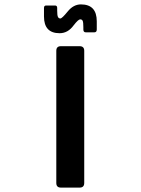

<svg xmlns="http://www.w3.org/2000/svg" viewBox="-20 -853 640 873"><path d="M251 -702Q180 -702 180 -778V-817Q180 -828 190 -828H230Q240 -828 240 -817V-805Q240 -783 243.5 -776Q247 -769 254.5 -769Q262 -769 288 -801Q314 -833 348 -833Q420 -833 420 -756V-719Q420 -706 409 -706H370Q359 -706 359 -719V-729Q359 -751 356 -758Q353 -765 344.5 -765Q336 -765 315 -738Q289 -702 251 -702ZM363 -622V-21Q363 0 342 0H257Q236 0 236 -21V-622Q236 -643 257 -643H342Q363 -643 363 -622Z"/></svg>

Font: RajdhaniMono
Style: Bold
Weight: 700
Monospace: yes
Designer: Satya Rajpurohit, Jyotish Sonowal
Foundry: Indian Type Foundry
Version: Version 1.201;PS 1.0;hotconv 1.0.78;makeotf.lib2.5.61930; tt